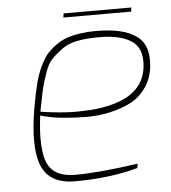

<svg xmlns="http://www.w3.org/2000/svg" viewBox="-48 -660 633 711"><g transform="rotate(-5 268.5 -304.5)"><path d="M464.4 -601.1H212.4L214.4 -616.2H466.3ZM227.1 -249.5 252.9 -250Q321.8 -251 377.9 -268.6Q408.7 -278.3 431.6 -293.5Q454.6 -308.1 471.2 -332.5Q493.2 -366.2 493.2 -413.6Q493.2 -464.4 460.4 -487.8Q419.9 -517.1 336.4 -517.1Q290.5 -517.1 255.9 -510.3Q221.7 -503.9 197.3 -485.4Q172.9 -467.3 158.2 -451.7Q143.1 -436 131.3 -401.4Q119.6 -367.2 114.7 -347.2Q109.9 -327.1 101.1 -280.8L97.2 -261.2Q101.6 -259.8 143.6 -254.9Q189 -249.5 227.1 -249.5ZM203.1 6.8Q108.9 6.8 80.1 -61.5Q64.5 -98.6 64.5 -157.7Q64.5 -209 76.2 -277.8L77.1 -282.7Q86.9 -336.9 96.2 -372.1Q107.4 -414.6 127.9 -449.7Q138.7 -468.8 151.9 -481.4Q183.6 -512.7 220.7 -525.9Q268.1 -541 328.1 -541Q426.3 -541 474.6 -508.3Q518.1 -480 518.1 -416Q518.1 -354 485.8 -311Q461.9 -278.3 427.2 -261.7Q392.6 -244.6 350.6 -235.8Q308.6 -227.1 268.1 -227.1Q227.1 -227.1 189.9 -230.5Q152.8 -233.4 128.9 -238.8Q105 -243.7 95.2 -247.1Q88.9 -197.8 88.9 -159.7Q88.9 -105 102.1 -72.8Q124 -18.6 201.2 -17.1H208.5Q293 -17.1 439.5 -38.1L436 -22Q330.6 6.8 203.1 6.8Z"/></g></svg>

Font: Squarion Thin
Style: Italic
Weight: 100
Designer: Natanael Gama
Version: Version 1.00;September 12, 2019;FontCreator 11.5.0.2425 64-b